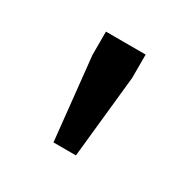

<svg xmlns="http://www.w3.org/2000/svg" viewBox="-73 -800 382 385"><g transform="rotate(30 118.0 -607.5)"><path d="M72 -730H164V-676L144 -485H92L72 -676Z"/></g></svg>

Font: Sintony
Style: Regular
Weight: 400
Version: Version 001.001